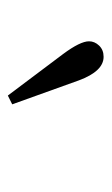

<svg xmlns="http://www.w3.org/2000/svg" viewBox="78 -845 274 470"><g transform="rotate(90 215.0 -610.0)"><path d="M81.1 -690.9Q81.1 -704.6 91.6 -715.6Q102.1 -726.6 119.1 -726.6Q154.3 -726.6 176.8 -666L235.4 -502.9L213.9 -492.2L112.3 -627.4Q81.1 -669.4 81.1 -690.9Z"/></g></svg>

Font: Theano Old Style
Style: Regular
Weight: 400
Designer: Alexey Kryukov
Version: Version 2.00